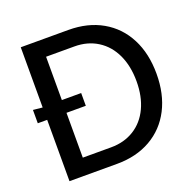

<svg xmlns="http://www.w3.org/2000/svg" viewBox="-127 -838 953 962"><g transform="rotate(-20 350.0 -357.0)"><path d="M83 -327H33V-398L83 -393V-714H337Q440 -714 517 -670Q594 -626 635.5 -545.5Q677 -465 677 -357Q677 -249 635.5 -168.5Q594 -88 517 -44Q440 0 337 0H83ZM337 -88Q407 -88 460 -121Q513 -154 541.5 -214.5Q570 -275 570 -356Q570 -437 541.5 -498Q513 -559 460 -592.5Q407 -626 337 -626H186V-395H289V-327H186V-88Z"/></g></svg>

Font: Non Bureau
Style: Regular
Weight: 400
Designer: Jona Saucedo
Foundry: Non Foundry
Version: Version 1.000; ttfautohint (v1.8.4)